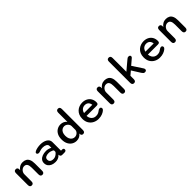

<svg xmlns="http://www.w3.org/2000/svg" viewBox="422 -2431 4108 4108"><g transform="rotate(-45 2476.0 -377.5)"><path d="M475 5Q419 5 419 -62V-261.5Q419 -333 397.2 -368.2Q375.5 -403.5 325.5 -403.5Q302 -403.5 280.8 -393Q259.5 -382.5 243.2 -364.8Q227 -347 217.5 -324.2Q208 -301.5 208 -277.5V-62Q208 5 152 5Q97 5 97 -62V-418.5Q97 -485 152 -485Q197.5 -485 205.5 -439V-403Q230 -439 270 -463Q310 -487 361.5 -487Q413.5 -487 451.5 -466Q489.5 -445 509.8 -398.8Q530 -352.5 530 -277.5V-62Q530 -29.5 515.8 -12.2Q501.5 5 475 5Z M1078.5 2.5Q1048.5 2.5 1036.5 -9.8Q1024.5 -22 1021 -43.5L1018.5 -59.5Q1011 -46.5 991 -30Q971 -13.5 939.8 -1.5Q908.5 10.5 866 10.5Q810.5 10.5 766.5 -8.2Q722.5 -27 697 -62.8Q671.5 -98.5 671.5 -149Q671.5 -199 700 -233.2Q728.5 -267.5 776.8 -285.2Q825 -303 884.5 -303Q916.5 -303 943.5 -296.8Q970.5 -290.5 989.8 -282.2Q1009 -274 1017 -268.5V-328Q1017 -347 1006.2 -361.5Q995.5 -376 977.8 -385.8Q960 -395.5 937.8 -400.2Q915.5 -405 892.5 -405Q861 -405 831.8 -398.8Q802.5 -392.5 781 -384Q772.5 -380.5 764.5 -379.5Q756.5 -378.5 750.5 -378.5Q730.5 -378.5 717 -388Q703.5 -397.5 703.5 -416Q703.5 -432.5 716 -442.2Q728.5 -452 745.5 -459.5Q771.5 -471 813 -479.2Q854.5 -487.5 904.5 -487.5Q945 -487.5 983.2 -478.2Q1021.5 -469 1052.2 -450.8Q1083 -432.5 1101 -405.2Q1119 -378 1119 -342V-79.5H1154Q1175.5 -79.5 1186.5 -69.2Q1197.5 -59 1197.5 -40Q1197.5 -21.5 1184.5 -9.5Q1171.5 2.5 1137.5 2.5ZM1017 -191Q1008.5 -199.5 989.2 -209Q970 -218.5 944.8 -225Q919.5 -231.5 893 -231.5Q841 -231.5 807.5 -213Q774 -194.5 774 -151.5Q774 -121 787.5 -102Q801 -83 825.5 -74.5Q850 -66 882.5 -66Q913.5 -66 941.2 -80Q969 -94 989.2 -112.8Q1009.5 -131.5 1017 -146.5Z M1707 5Q1668 5 1657 -33.5L1656.5 -62Q1632.5 -28.5 1593.8 -9Q1555 10.5 1508 10.5Q1452 10.5 1403.5 -17.5Q1355 -45.5 1325.5 -101.2Q1296 -157 1296 -239Q1296 -321.5 1325.5 -376.5Q1355 -431.5 1403.5 -459Q1452 -486.5 1508 -486.5Q1553 -486.5 1590.5 -468.5Q1628 -450.5 1651.5 -419V-695.5Q1651.5 -728 1665.8 -745Q1680 -762 1707 -762Q1762.5 -762 1762.5 -695.5V-62Q1762.5 5 1707 5ZM1651.5 -174V-295.5Q1649.5 -325 1632.2 -349Q1615 -373 1589.5 -387.5Q1564 -402 1535.5 -402Q1501 -402 1472.2 -384.2Q1443.5 -366.5 1426 -330.5Q1408.5 -294.5 1408.5 -239Q1408.5 -185 1426 -148.2Q1443.5 -111.5 1472.2 -93Q1501 -74.5 1535.5 -74.5Q1563.5 -74.5 1588.8 -87.2Q1614 -100 1631.2 -122.8Q1648.5 -145.5 1651.5 -174Z M2167.5 10.5Q2105 10.5 2048.8 -17.5Q1992.5 -45.5 1957.5 -101Q1922.5 -156.5 1922.5 -239Q1922.5 -301.5 1943 -348Q1963.5 -394.5 1998 -425.5Q2032.5 -456.5 2076.2 -472Q2120 -487.5 2166.5 -487.5Q2233.5 -487.5 2283.5 -461Q2333.5 -434.5 2361.2 -386.8Q2389 -339 2389 -274.5Q2389 -245 2376.8 -232Q2364.5 -219 2334.5 -219H2031Q2035 -171 2055 -138.2Q2075 -105.5 2106 -88.8Q2137 -72 2172.5 -72Q2219.5 -72 2248 -86.8Q2276.5 -101.5 2296 -118Q2306.5 -126.5 2318.2 -132Q2330 -137.5 2344 -137.5Q2362.5 -137.5 2373.5 -126.2Q2384.5 -115 2384.5 -96.5Q2384.5 -82.5 2376.5 -71Q2368.5 -59.5 2355 -48.5Q2327 -25.5 2280.5 -7.5Q2234 10.5 2167.5 10.5ZM2036.5 -300H2287Q2279.5 -354 2248.8 -382.2Q2218 -410.5 2166 -410.5Q2138 -410.5 2111.8 -399Q2085.5 -387.5 2065.8 -363.2Q2046 -339 2036.5 -300Z M2951 5Q2895 5 2895 -62V-261.5Q2895 -333 2873.2 -368.2Q2851.5 -403.5 2801.5 -403.5Q2778 -403.5 2756.8 -393Q2735.5 -382.5 2719.2 -364.8Q2703 -347 2693.5 -324.2Q2684 -301.5 2684 -277.5V-62Q2684 5 2628 5Q2573 5 2573 -62V-418.5Q2573 -485 2628 -485Q2673.5 -485 2681.5 -439V-403Q2706 -439 2746 -463Q2786 -487 2837.5 -487Q2889.5 -487 2927.5 -466Q2965.5 -445 2985.8 -398.8Q3006 -352.5 3006 -277.5V-62Q3006 -29.5 2991.8 -12.2Q2977.5 5 2951 5Z M3246.5 5.5Q3191 5.5 3191 -61.5V-700Q3191 -766.5 3246.5 -766.5Q3302 -766.5 3302 -700V-284.5L3501.5 -452.5Q3519 -468 3532 -475.8Q3545 -483.5 3565 -483.5Q3584.5 -483.5 3597.2 -473.8Q3610 -464 3610 -446.5Q3610 -436 3606.8 -428.2Q3603.5 -420.5 3593 -411.5L3464.5 -301.5L3614.5 -73Q3622 -62.5 3624.2 -53.2Q3626.5 -44 3626.5 -35.5Q3626.5 -15.5 3612.8 -5.2Q3599 5 3579 5Q3553 5 3539.8 -7.8Q3526.5 -20.5 3511 -43.5L3389.5 -236.5L3302 -162V-61.5Q3302 5.5 3246.5 5.5Z M4024.5 10.5Q3962 10.5 3905.8 -17.5Q3849.5 -45.5 3814.5 -101Q3779.5 -156.5 3779.5 -239Q3779.5 -301.5 3800 -348Q3820.5 -394.5 3855 -425.5Q3889.5 -456.5 3933.2 -472Q3977 -487.5 4023.5 -487.5Q4090.5 -487.5 4140.5 -461Q4190.5 -434.5 4218.2 -386.8Q4246 -339 4246 -274.5Q4246 -245 4233.8 -232Q4221.5 -219 4191.5 -219H3888Q3892 -171 3912 -138.2Q3932 -105.5 3963 -88.8Q3994 -72 4029.5 -72Q4076.5 -72 4105 -86.8Q4133.5 -101.5 4153 -118Q4163.5 -126.5 4175.2 -132Q4187 -137.5 4201 -137.5Q4219.5 -137.5 4230.5 -126.2Q4241.5 -115 4241.5 -96.5Q4241.5 -82.5 4233.5 -71Q4225.5 -59.5 4212 -48.5Q4184 -25.5 4137.5 -7.5Q4091 10.5 4024.5 10.5ZM3893.5 -300H4144Q4136.5 -354 4105.8 -382.2Q4075 -410.5 4023 -410.5Q3995 -410.5 3968.8 -399Q3942.5 -387.5 3922.8 -363.2Q3903 -339 3893.5 -300Z M4808 5Q4752 5 4752 -62V-261.5Q4752 -333 4730.2 -368.2Q4708.5 -403.5 4658.5 -403.5Q4635 -403.5 4613.8 -393Q4592.5 -382.5 4576.2 -364.8Q4560 -347 4550.5 -324.2Q4541 -301.5 4541 -277.5V-62Q4541 5 4485 5Q4430 5 4430 -62V-418.5Q4430 -485 4485 -485Q4530.5 -485 4538.5 -439V-403Q4563 -439 4603 -463Q4643 -487 4694.5 -487Q4746.5 -487 4784.5 -466Q4822.5 -445 4842.8 -398.8Q4863 -352.5 4863 -277.5V-62Q4863 -29.5 4848.8 -12.2Q4834.5 5 4808 5Z"/></g></svg>

Font: Sono ExtraLight Monospace Medium
Style: Regular
Weight: 500
Version: Version 2.112